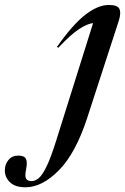

<svg xmlns="http://www.w3.org/2000/svg" viewBox="-215 -542 518 794"><path d="M146 -55.5Q98 92 28.5 162.2Q-41 232.5 -109.5 232.5Q-152 232.5 -173.5 212Q-195 191.5 -195 162.5Q-195 138 -180.2 119.8Q-165.5 101.5 -139 101.5Q-115 101.5 -108 114.5Q-101 127.5 -107 157.5Q-113 187 -107 197Q-101 207 -84.5 207Q-69 207 -54 194Q-39 181 -21.5 144.5Q-4 108 18 37.5L170 -446.5Q146 -444 112 -421.8Q78 -399.5 26 -344.5L20.5 -348Q85.5 -440.5 137.8 -481Q190 -521.5 235 -521.5Q271 -521.5 278.8 -505.2Q286.5 -489 276.5 -457Z"/></svg>

Font: Newsreader 72pt Medium
Style: Italic
Weight: 500
Italic angle: -17°
Designer: Hugues Gentile
Foundry: Production Type
Version: Version 1.003; ttfautohint (v1.8.3)